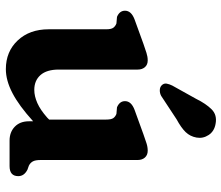

<svg xmlns="http://www.w3.org/2000/svg" viewBox="-72 -690 775 672"><g transform="rotate(90 316.0 -354.5)"><path d="M83 -137V-338Q83 -356 77.5 -363.2Q72 -370.5 62.5 -374L39.5 -376Q18 -385 18 -404Q18 -426 48.5 -437.5L134 -468.5Q152.5 -475 165.8 -479.2Q179 -483.5 192 -483.5Q207 -483.5 215.5 -473.8Q224 -464 224 -448.5V-172Q224 -130 243.2 -108.2Q262.5 -86.5 295 -86.5Q317 -86.5 341.2 -97.2Q365.5 -108 392.5 -132L399 -138.5V-338Q399 -356 393.8 -363.2Q388.5 -370.5 379 -374L356 -376Q334.5 -385 334.5 -404Q334.5 -426 365 -437.5L450.5 -468.5Q468.5 -475 481.8 -479.2Q495 -483.5 508 -483.5Q523 -483.5 531.8 -473.8Q540.5 -464 540.5 -448.5V-109.5Q540.5 -89.5 545.8 -80.8Q551 -72 560.5 -67.5L574.5 -62.5Q597 -51 597 -30.5Q597 0 562 0H472.5Q443 0 424 -18.2Q405 -36.5 405 -68V-82.5Q350.5 -33 306.2 -10Q262 13 222.5 13Q161 13 122 -28.5Q83 -70 83 -137ZM326.5 -653Q343.5 -687.5 363.2 -707.2Q383 -727 414 -721Q440 -716.5 453 -696.8Q466 -677 462 -654.5Q458 -632 442.8 -616.2Q427.5 -600.5 398 -584.5L316 -530.5Q306.5 -525.5 296 -525.8Q285.5 -526 279 -532.5Q271.5 -540 273.2 -549.8Q275 -559.5 280 -569.5Z"/></g></svg>

Font: Fraunces 9pt SuperSoft SemiBold
Style: Regular
Weight: 600
Version: Version 1.000;[0bf87f6ff]